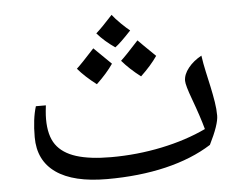

<svg xmlns="http://www.w3.org/2000/svg" viewBox="-50 -733 1007 803"><g transform="rotate(-5 454.0 -331.5)"><path d="M518.1 -601.1Q471.2 -550.8 450.2 -536.1Q407.2 -565.4 376 -601.1Q402.3 -624.5 446.3 -672.9Q459.5 -655.3 482.2 -633.3Q504.9 -611.3 518.1 -601.1ZM430.2 -469.2Q403.8 -430.7 359.9 -389.2Q312.5 -425.3 282.2 -460.9Q302.7 -479.5 357.9 -540Q365.7 -531.7 430.2 -469.2ZM617.2 -485.8Q590.8 -447.3 546.9 -405.8Q501 -440.9 469.2 -478Q489.7 -496.6 544.9 -557.1Q555.7 -545.4 617.2 -485.8ZM368.7 9.8Q227.5 9.8 154.5 -41.5Q81.5 -92.8 81.5 -190.9Q81.5 -268.1 97.7 -319.8H139.6Q138.7 -314.5 137 -295.7Q135.3 -276.9 135.3 -262.2Q135.3 -193.4 162.6 -154.8Q189.9 -116.2 247.1 -98.1Q304.2 -80.1 393.6 -80.1Q502 -80.1 606 -101.8Q710 -123.5 793.5 -163.1Q779.3 -215.3 751 -292Q728.5 -352.5 728.5 -371.1Q728.5 -397.9 750 -424.8Q771.5 -451.7 805.7 -470.2Q810.5 -436 818.1 -402.1Q825.7 -368.2 832.8 -335.4Q839.8 -302.7 844.7 -272.2Q849.6 -241.7 849.6 -214.8Q849.6 -177.2 808.6 -95.2Q727.1 -43.5 615.2 -16.8Q503.4 9.8 368.7 9.8Z"/></g></svg>

Font: Droid Persian Naskh
Style: Regular
Weight: 400
Designer: Pascal Zoghbi
Foundry: Ascender Corporation
Version: Version 1.00